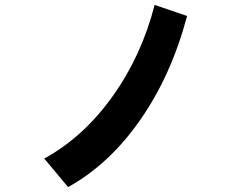

<svg xmlns="http://www.w3.org/2000/svg" viewBox="-20 -687 1002 781"><path d="M609 -667 741 -622Q677 -381 551 -200Q425 -19 257 74L160 -42Q319 -129 437.5 -294.5Q556 -460 609 -667Z"/></svg>

Font: Gmarket Sans TTF Bold
Style: Regular
Weight: 700
Designer: Creative Director : Sungho Lee; Art Director : Kiwoong Choi; Project Manager : Sori Yang, Jongwook Yoon; Font Designer :
Foundry: Sandoll Inc.
Version: Version 1.000;hotconv 1.0.109;makeotfexe 2.5.65596